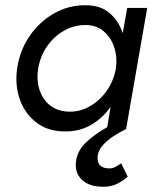

<svg xmlns="http://www.w3.org/2000/svg" viewBox="-20 -490 593 729"><path d="M45 -230Q55 -298 92 -352.5Q129 -407 185 -439Q241 -471 306 -470Q362 -470 396.5 -440Q431 -410 446 -364L463 -460H539L459 -1L458 0H459Q436 11 412.5 26Q389 41 372 59.5Q355 78 351 100Q346 146 388 149Q404 151 416.5 144.5Q429 138 440 130L465 181Q448 196 425.5 207.5Q403 219 374 219Q320 220 291 192.5Q262 165 269 119Q276 78 310.5 47Q345 16 387 -7L400 -84Q369 -41 326 -16Q283 9 230 9Q165 10 120.5 -23Q76 -56 56 -110.5Q36 -165 45 -230ZM125 -230Q118 -185 130.5 -147.5Q143 -110 172.5 -88Q202 -66 246 -66Q286 -66 323 -87.5Q360 -109 386 -146.5Q412 -184 420 -230Q426 -274 413.5 -311Q401 -348 374 -371Q347 -394 308 -395Q263 -396 224 -374Q185 -352 159 -314.5Q133 -277 125 -230Z"/></svg>

Font: Jost*
Style: Italic
Weight: 400
Italic angle: -10°
Version: Version 3.7